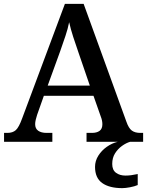

<svg xmlns="http://www.w3.org/2000/svg" viewBox="-20 -734 761 994"><path d="M1 0V-46H18Q46 -46 62 -60.5Q78 -75 95 -122L316 -714H413L634 -105Q646 -70 662.5 -58Q679 -46 706 -46H721V0H428V-46H456Q481 -46 495.5 -56.5Q510 -67 510 -91Q510 -100 508 -110Q506 -120 502 -130L464 -238H207L172 -139Q168 -127 165 -114Q162 -101 162 -91Q162 -68 178 -57Q194 -46 221 -46H251V0ZM227 -291H445L386 -463Q372 -503 359 -543Q346 -583 338 -619Q331 -584 319 -548.5Q307 -513 292 -470ZM613 240Q546 240 509 213.5Q472 187 472 130Q472 99 489 72Q506 45 533 26Q560 7 590 0H654Q633 6 611.5 21.5Q590 37 575.5 60Q561 83 561 115Q561 146 580.5 160.5Q600 175 630 175Q644 175 659.5 173Q675 171 693 167V224Q677 231 653 235.5Q629 240 613 240Z"/></svg>

Font: Noto Serif Khojki Medium
Style: Regular
Weight: 500
Version: Version 2.003